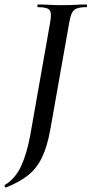

<svg xmlns="http://www.w3.org/2000/svg" viewBox="-50 -645 409 858"><path d="M-23 193Q-25 194 -28 189Q-31 184 -29 182Q18 154 44 98Q70 42 85 -40L174 -544Q182 -587 171.5 -600Q161 -613 120 -613Q117 -613 117 -619Q117 -625 120 -625Q142 -625 169 -623.5Q196 -622 226 -622Q261 -622 288 -623.5Q315 -625 336 -625Q339 -625 339 -619Q339 -613 336 -613Q308 -613 293 -607Q278 -601 271 -586Q264 -571 259 -542L175 -67Q161 11 137 60Q113 109 74.5 139Q36 169 -23 193Z"/></svg>

Font: Cormorant Infant Light SemiBold
Style: Italic
Weight: 600
Italic angle: -10°
Version: Version 4.001